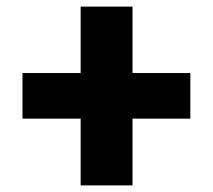

<svg xmlns="http://www.w3.org/2000/svg" viewBox="-20 -618 644 581"><path d="M556 -397V-259H381V-57H224V-259H48V-397H224V-598H381V-397Z"/></svg>

Font: Elaine Sans ExtraBold
Style: Regular
Weight: 800
Designer: Wei Huang
Foundry: Wei Huang
Version: Version 2.001;December 24, 2019;FontCreator 12.0.0.2547 64-b